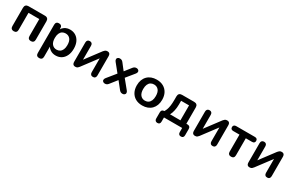

<svg xmlns="http://www.w3.org/2000/svg" viewBox="153 -1796 4955 3281"><g transform="rotate(30 2631.0 -155.5)"><path d="M134 8Q104 8 87.5 -8.5Q71 -25 71 -56V-419Q71 -453 89 -471Q107 -489 141 -489H464Q498 -489 516 -471Q534 -453 534 -419V-56Q534 -25 517.5 -8.5Q501 8 471 8Q441 8 425 -8.5Q409 -25 409 -56V-391H196V-56Q196 -25 180.5 -8.5Q165 8 134 8Z M924 -85Q961 -85 989 -103Q1017 -121 1032.5 -156.5Q1048 -192 1048 -245Q1048 -325 1014 -364.5Q980 -404 924 -404Q887 -404 859 -386.5Q831 -369 815.5 -333.5Q800 -298 800 -245Q800 -166 834 -125.5Q868 -85 924 -85ZM739 188Q709 188 693 172Q677 156 677 125V-434Q677 -465 693 -481Q709 -497 738 -497Q768 -497 784 -481Q800 -465 800 -434V-413Q817 -446 851 -468Q897 -499 959 -499Q1023 -499 1071.5 -468Q1120 -437 1147 -380.5Q1174 -324 1174 -245Q1174 -167 1147 -109.5Q1120 -52 1072 -21Q1024 10 959 10Q898 10 852 -21Q820 -42 802 -73V125Q802 156 785.5 172Q769 188 739 188Z M1348 8Q1329 8 1316 1Q1303 -6 1296.5 -21Q1290 -36 1290 -59V-437Q1290 -466 1305 -481.5Q1320 -497 1347 -497Q1374 -497 1388.5 -481.5Q1403 -466 1403 -437V-128H1377L1624 -457Q1635 -471 1651 -484Q1667 -497 1695 -497Q1714 -497 1726.5 -490Q1739 -483 1745.5 -468.5Q1752 -454 1752 -431V-52Q1752 -24 1737.5 -8Q1723 8 1696 8Q1668 8 1653.5 -8Q1639 -24 1639 -52V-362H1666L1418 -32Q1408 -18 1392.5 -5Q1377 8 1348 8Z M1929 5Q1907 5 1892.5 -7.5Q1878 -20 1877.5 -30.5Q1877 -41 1877 -41Q1877 -61 1894 -82L2032 -252L1904 -410Q1887 -431 1887 -450Q1887 -451 1887.5 -461.5Q1888 -472 1902.5 -484.5Q1917 -497 1939 -497Q1962 -497 1977.5 -489Q1993 -481 2006 -464L2104 -338L2203 -464Q2217 -481 2232 -489Q2247 -497 2269 -497Q2292 -497 2306 -484Q2320 -471 2320.5 -460.5Q2321 -450 2321 -450Q2321 -430 2303 -409L2175 -252L2314 -82Q2331 -62 2331 -43Q2331 -42 2330.5 -31.5Q2330 -21 2315.5 -8Q2301 5 2278 5Q2256 5 2241 -3Q2226 -11 2212 -28L2103 -165L1995 -28Q1982 -12 1967 -3.5Q1952 5 1929 5Z M2668 10Q2592 10 2536 -21Q2480 -52 2449 -109.5Q2418 -167 2418 -245Q2418 -304 2435.5 -350.5Q2453 -397 2486 -430.5Q2519 -464 2565 -481.5Q2611 -499 2668 -499Q2744 -499 2800 -468Q2856 -437 2887 -380Q2918 -323 2918 -245Q2918 -186 2900.5 -139Q2883 -92 2850 -58.5Q2817 -25 2771 -7.5Q2725 10 2668 10ZM2668 -85Q2705 -85 2733 -103Q2761 -121 2776.5 -156.5Q2792 -192 2792 -245Q2792 -325 2758 -364.5Q2724 -404 2668 -404Q2631 -404 2603 -386.5Q2575 -369 2559.5 -333.5Q2544 -298 2544 -245Q2544 -166 2578 -125.5Q2612 -85 2668 -85Z M3043 138Q3018 138 3003.5 123.5Q2989 109 2989 82V-40Q2989 -98 3047 -98H3103L3029 -72Q3055 -107 3070 -145Q3085 -183 3092 -232.5Q3099 -282 3099 -350V-419Q3099 -453 3117 -471Q3135 -489 3169 -489H3410Q3444 -489 3462 -471Q3480 -453 3480 -419V-40L3422 -98H3502Q3530 -98 3545 -83.5Q3560 -69 3560 -40V82Q3560 138 3507 138Q3481 138 3467.5 123.5Q3454 109 3454 82V0H3095V82Q3095 138 3043 138ZM3158 -98H3363V-393H3206V-321Q3206 -258 3193.5 -199Q3181 -140 3158 -98Z M3710 8Q3691 8 3678 1Q3665 -6 3658.5 -21Q3652 -36 3652 -59V-437Q3652 -466 3667 -481.5Q3682 -497 3709 -497Q3736 -497 3750.5 -481.5Q3765 -466 3765 -437V-128H3739L3986 -457Q3997 -471 4013 -484Q4029 -497 4057 -497Q4076 -497 4088.5 -490Q4101 -483 4107.5 -468.5Q4114 -454 4114 -431V-52Q4114 -24 4099.5 -8Q4085 8 4058 8Q4030 8 4015.5 -8Q4001 -24 4001 -52V-362H4028L3780 -32Q3770 -18 3754.5 -5Q3739 8 3710 8Z M4422 8Q4392 8 4375.5 -8.5Q4359 -25 4359 -56V-391H4237Q4183 -391 4183 -440Q4183 -463 4197.5 -476Q4212 -489 4237 -489H4606Q4660 -489 4660 -440Q4660 -416 4646 -403.5Q4632 -391 4606 -391H4484V-56Q4484 -25 4468.5 -8.5Q4453 8 4422 8Z M4787 8Q4768 8 4755 1Q4742 -6 4735.5 -21Q4729 -36 4729 -59V-437Q4729 -466 4744 -481.5Q4759 -497 4786 -497Q4813 -497 4827.5 -481.5Q4842 -466 4842 -437V-128H4816L5063 -457Q5074 -471 5090 -484Q5106 -497 5134 -497Q5153 -497 5165.5 -490Q5178 -483 5184.5 -468.5Q5191 -454 5191 -431V-52Q5191 -24 5176.5 -8Q5162 8 5135 8Q5107 8 5092.5 -8Q5078 -24 5078 -52V-362H5105L4857 -32Q4847 -18 4831.5 -5Q4816 8 4787 8Z"/></g></svg>

Font: Nunito
Style: Bold
Weight: 700
Designer: Vernon Adams
Foundry: Vernon Adams
Version: Version 3.602